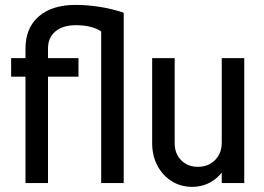

<svg xmlns="http://www.w3.org/2000/svg" viewBox="-20 -740 1067 776"><path d="M389 0V-687.8H480V0ZM83 0V-544.2H174V0ZM25 -430V-505H297.2V-430ZM83 -544Q83 -627.2 136.9 -673.8Q190.8 -720.2 285.8 -720.2L288.2 -638.2Q234 -638.2 204 -613.1Q174 -588 174 -544ZM389 -612.5Q372 -625 345.4 -631.6Q318.8 -638.2 288.2 -638.2L285.8 -720.2Q333.8 -720.2 384.9 -712Q436 -703.8 480 -688.5Z M967.2 -505V0H876.2V-505ZM686 -505V-160.8H595V-505ZM686 -161Q686 -118.8 712.4 -92.2Q738.8 -65.8 779.5 -65.8L756.5 15.2Q710.2 15.2 673.8 -7.8Q637.2 -30.8 616.1 -70.8Q595 -110.8 595 -161ZM916.2 -163.5Q916.2 -112.5 895.5 -72Q874.8 -31.5 838.4 -8.1Q802 15.2 756.5 15.2L779.5 -65.8Q822 -65.8 849.1 -93Q876.2 -120.2 876.2 -163.5Z"/></svg>

Font: Akshar Light
Style: Regular
Weight: 300
Designer: Tall Chai
Foundry: Tall Chai
Version: Version 1.100